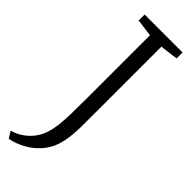

<svg xmlns="http://www.w3.org/2000/svg" viewBox="-348 -763 956 956"><g transform="rotate(45 130.0 -285.0)"><path d="M-48.5 137.5Q-19 129.5 7.8 112Q34.5 94.5 55 68.5Q75.5 42.5 86.5 9Q95.5 -19.5 99.5 -51.5Q103.5 -83.5 104.8 -131Q106 -178.5 106 -253V-689L14.5 -701V-743H281.5V-701L186.5 -689V-273Q186.5 -191.5 186.2 -129.5Q186 -67.5 176.5 -21Q165 36.5 133.2 76.8Q101.5 117 59 141Q16.5 165 -26.5 173Z"/></g></svg>

Font: Merriweather 24pt SemiCondensed Light
Style: Regular
Weight: 300
Width: 4
Designer: Eben Sorkin
Foundry: Eben Sorkin
Version: Version 2.100